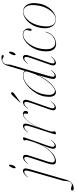

<svg xmlns="http://www.w3.org/2000/svg" viewBox="621 -1518 1004 2562"><g transform="rotate(-90 1123.0 -237.0)"><path d="M169.5 -531Q158.5 -531 158.5 -545Q158.5 -555 164.8 -572.5Q171 -590 179.8 -604Q188.5 -618 196.5 -618Q202.5 -618 204.5 -613.8Q206.5 -609.5 206.5 -604Q206.5 -591 200.5 -573.8Q194.5 -556.5 185.8 -543.8Q177 -531 169.5 -531ZM147.5 -348.5 4 148Q-10 196.5 -41 220.8Q-72 245 -113.5 245Q-125 245 -131.5 239.5Q-138 234 -138 226.5Q-138 219.5 -132.8 214Q-127.5 208.5 -116.5 208.5Q-101 208.5 -87.8 214.5Q-74.5 220.5 -61.5 220.5Q-46.5 220.5 -33 208Q-19.5 195.5 -14.5 170Q-10.5 151.5 -10.5 133Q-10.5 114.5 -6.5 100L113 -317.5Q130.5 -377.5 128.8 -396.5Q127 -415.5 109 -415.5Q98 -415.5 82.5 -406Q67 -396.5 43.5 -368.5Q40.5 -365 39 -366.5Q37.5 -368 40 -371Q64 -403.5 85 -418Q106 -432.5 124 -432.5Q146 -432.5 153.8 -414.5Q161.5 -396.5 147.5 -348.5Z M536.5 -58.5Q538 -57 535.5 -54Q511.5 -22 490.5 -7.2Q469.5 7.5 451.5 7.5Q419 7.5 419 -27.5Q419 -46 429.2 -77.8Q439.5 -109.5 452 -141.2Q464.5 -173 471 -191.5Q435.5 -119.5 396.8 -75.8Q358 -32 321 -12.2Q284 7.5 254 7.5Q225 7.5 215.8 -8.2Q206.5 -24 210.8 -51.2Q215 -78.5 226 -112.5L298.5 -334.5Q315 -385 310 -400.2Q305 -415.5 290.5 -415.5Q279.5 -415.5 263.2 -406Q247 -396.5 223.5 -368.5Q221 -365 219 -366.5Q217.5 -368 220 -371Q244 -403.5 265 -418Q286 -432.5 304 -432.5Q326 -432.5 334.5 -414.2Q343 -396 330.5 -357.5L249 -105.5Q230.5 -48.5 238.5 -28Q246.5 -7.5 272.5 -7.5Q291.5 -7.5 321 -22.5Q350.5 -37.5 384.2 -71Q418 -104.5 450.8 -159.2Q483.5 -214 509 -293.5Q521 -330.5 526.5 -349.8Q532 -369 533.5 -377.5Q535 -386 535 -391.5Q535 -397.5 532.5 -401Q530 -404.5 530 -410.5Q530 -418 538.8 -425.2Q547.5 -432.5 558 -432.5Q569.5 -432.5 570.8 -425Q572 -417.5 567 -404.5L462 -106.5Q441 -47 445.2 -28.2Q449.5 -9.5 466.5 -9.5Q478 -9.5 493.5 -19.2Q509 -29 532 -56.5Q535 -60 536.5 -58.5Z M637 -366.5Q635.5 -368 638 -371Q684 -432.5 722 -432.5Q754.5 -432.5 754.5 -398Q754.5 -385.5 749.2 -366Q744 -346.5 731.5 -310.2Q719 -274 697 -211Q721.5 -270 752.8 -320.5Q784 -371 818.2 -401.8Q852.5 -432.5 886 -432.5Q905 -432.5 914.8 -422.5Q924.5 -412.5 924.5 -396Q924.5 -384 917 -374.2Q909.5 -364.5 899 -364.5Q885.5 -364.5 885.5 -375Q885.5 -383 887.5 -389.5Q889.5 -396 889.5 -402.5Q889.5 -424.5 875 -424.5Q848.5 -424.5 812.2 -390.8Q776 -357 737.5 -287.8Q699 -218.5 665.5 -112Q658 -88 652.8 -71.8Q647.5 -55.5 647.5 -39Q647.5 -30.5 650 -25.8Q652.5 -21 652.5 -15.5Q652.5 -7 644.2 0.2Q636 7.5 623 7.5Q612 7.5 612.2 -2.2Q612.5 -12 620 -35L711.5 -318.5Q731 -378.5 727.8 -397Q724.5 -415.5 707 -415.5Q696 -415.5 680.5 -406Q665 -396.5 641.5 -368.5Q638.5 -365 637 -366.5Z M979.5 -9.5Q991 -9.5 1007 -19Q1023 -28.5 1046.5 -56.5Q1049 -60 1051 -58.5Q1052.5 -57 1050 -54Q1026 -22 1005 -7.2Q984 7.5 966 7.5Q945.5 7.5 936 -10.8Q926.5 -29 940 -67.5L1027.5 -317.5Q1048 -376.5 1044.8 -396Q1041.5 -415.5 1023.5 -415.5Q1012.5 -415.5 997 -406Q981.5 -396.5 958 -368.5Q955 -365 953.5 -366.5Q952 -368 954.5 -371Q978.5 -403.5 999.5 -418Q1020.5 -432.5 1038.5 -432.5Q1060.5 -432.5 1069.2 -414Q1078 -395.5 1062 -349L971.5 -90.5Q955 -43 959.5 -26.2Q964 -9.5 979.5 -9.5ZM1115.5 -557Q1130 -573 1140.5 -582Q1151 -591 1160.5 -591Q1169 -591 1172 -586Q1175 -581 1173 -574Q1171 -564.5 1161.5 -556Q1152 -547.5 1138 -537.5L1040 -467Q1036.5 -464 1034.5 -466Q1033.5 -467.5 1037 -471Z M1469 -54Q1445 -22 1424 -7.2Q1403 7.5 1385 7.5Q1370.5 7.5 1360.5 -0.5Q1350.5 -8.5 1350.5 -27.5Q1350.5 -40 1354.8 -61.8Q1359 -83.5 1370.2 -123.8Q1381.5 -164 1402.5 -232Q1344 -112 1279.5 -52.2Q1215 7.5 1171 7.5Q1152.5 7.5 1136.5 -6.8Q1120.5 -21 1114.2 -54.2Q1108 -87.5 1117.5 -144.5Q1126.5 -197 1155.2 -248.2Q1184 -299.5 1224.8 -341.2Q1265.5 -383 1310.5 -408Q1355.5 -433 1396.5 -433Q1424 -433 1438.5 -424.8Q1453 -416.5 1457.5 -403.5L1526.5 -638Q1537.5 -675.5 1562.2 -697.2Q1587 -719 1638.5 -719Q1669.5 -719 1669.5 -702.5Q1669.5 -690 1654.5 -690Q1640.5 -690 1629.2 -699.2Q1618 -708.5 1600 -708.5Q1581 -708.5 1562.5 -688.5Q1544 -668.5 1543 -636Q1542.5 -620 1541.8 -610.8Q1541 -601.5 1538.5 -593L1395.5 -106.5Q1377.5 -45.5 1380.2 -27.5Q1383 -9.5 1400 -9.5Q1411.5 -9.5 1426.8 -19Q1442 -28.5 1465.5 -56.5Q1468 -60 1470 -58.5Q1471.5 -57 1469 -54ZM1144.5 -147Q1131 -70.5 1146.5 -38.2Q1162 -6 1192.5 -6Q1213 -6 1245.5 -31Q1278 -56 1314.8 -101.2Q1351.5 -146.5 1384.5 -207.2Q1417.5 -268 1438.5 -339L1452 -385Q1453 -401 1441 -414.5Q1429 -428 1401 -428Q1359.5 -428 1318 -404.5Q1276.5 -381 1240.5 -341Q1204.5 -301 1179 -250.8Q1153.5 -200.5 1144.5 -147Z M1678 -531Q1667 -531 1667 -545Q1667 -555 1673.2 -572.5Q1679.5 -590 1688.2 -604Q1697 -618 1705 -618Q1711 -618 1713 -613.8Q1715 -609.5 1715 -604Q1715 -591 1709 -573.8Q1703 -556.5 1694.2 -543.8Q1685.5 -531 1678 -531ZM1570.5 -90.5Q1554 -43 1558.5 -26.2Q1563 -9.5 1578.5 -9.5Q1590 -9.5 1606 -19Q1622 -28.5 1645.5 -56.5Q1648 -60 1650 -58.5Q1651.5 -57 1649 -54Q1625 -22 1604 -7.2Q1583 7.5 1565 7.5Q1544.5 7.5 1535 -10.8Q1525.5 -29 1539 -67.5L1626.5 -317.5Q1647 -376.5 1643.8 -396Q1640.5 -415.5 1622.5 -415.5Q1611.5 -415.5 1596 -406Q1580.5 -396.5 1557 -368.5Q1554 -365 1552.5 -366.5Q1551 -368 1553.5 -371Q1577.5 -403.5 1598.5 -418Q1619.5 -432.5 1637.5 -432.5Q1659.5 -432.5 1668.2 -414Q1677 -395.5 1661 -349Z M1940.5 -429Q1901 -429 1860.5 -395Q1820 -361 1789.5 -302.2Q1759 -243.5 1750 -170Q1739.5 -84 1763 -42.5Q1786.5 -1 1834 -1Q1872.5 -1 1913.5 -31.5Q1954.5 -62 1975 -128Q1977 -133.5 1978.5 -133.5Q1981.5 -133.5 1980 -128Q1968.5 -82.5 1942.8 -51.8Q1917 -21 1884.5 -5.5Q1852 10 1820.5 10Q1763 10 1737 -34.2Q1711 -78.5 1722 -170.5Q1728 -223 1749.5 -270.5Q1771 -318 1802.5 -355Q1834 -392 1870.2 -413.5Q1906.5 -435 1942.5 -435Q1979.5 -435 2001.8 -413.2Q2024 -391.5 2024 -359Q2024 -317 2005 -317Q1993.5 -317 1993.5 -331Q1993.5 -343 1998.5 -357.8Q2003.5 -372.5 2003.5 -386Q2003.5 -405 1986.5 -417Q1969.5 -429 1940.5 -429Z M2258 -430.5Q2317.5 -426 2345.2 -370.5Q2373 -315 2356 -216.5Q2345.5 -154 2312.8 -103Q2280 -52 2235.8 -22.2Q2191.5 7.5 2145.5 7.5Q2108 7.5 2078 -14.8Q2048 -37 2034.5 -82.5Q2021 -128 2032.5 -197.5Q2045 -270.5 2081.2 -324.2Q2117.5 -378 2164.8 -406.2Q2212 -434.5 2258 -430.5ZM2146.5 3.5Q2185.5 3.5 2223.2 -26.8Q2261 -57 2289 -107.8Q2317 -158.5 2328 -220Q2347 -325 2324.5 -373.8Q2302 -422.5 2257.5 -426.5Q2216.5 -430 2175.2 -400.8Q2134 -371.5 2102.5 -317.8Q2071 -264 2059 -194Q2046 -120 2055.5 -76.8Q2065 -33.5 2089.5 -15Q2114 3.5 2146.5 3.5Z"/></g></svg>

Font: Fraunces 144pt Thin
Style: Italic
Weight: 100
Italic angle: -16°
Version: Version 1.000;[b76b70a41]